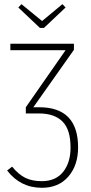

<svg xmlns="http://www.w3.org/2000/svg" viewBox="-20 -892 435 922"><path d="M190.9 -757.8H171.9L67.9 -856L83 -872.1L182.1 -791L279.8 -872.1L294.9 -856ZM168 -377Q355 -377 355 -184.1Q355 -98.1 308.3 -44.2Q261.7 9.8 181.2 9.8Q78.1 9.8 14.2 -73.2L38.1 -91.8Q69.3 -53.7 102.1 -37.8Q134.8 -22 180.2 -22Q247.6 -22 283.2 -66.7Q318.8 -111.3 318.8 -183.1Q318.8 -269.5 280.3 -308.3Q241.7 -347.2 167 -347.2H104V-377L294.9 -650.9H29.8V-682.1H335V-652.8L140.1 -377Z"/></svg>

Font: Fira Sans Compressed UltraLight
Style: Regular
Weight: 200
Width: 1
Designer: Carrois Corporate & Edenspiekermann AG
Foundry: Carrois Corporate GbR & Edenspiekermann AG
Version: Version 4.203;PS 004.203;hotconv 1.0.88;makeotf.lib2.5.64775